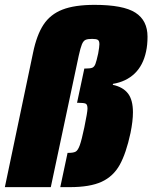

<svg xmlns="http://www.w3.org/2000/svg" viewBox="-29 -770 627 790"><path d="M360 -750Q478 -750 528 -718Q578 -686 578 -619Q578 -585 572 -558Q560 -501 525 -467.5Q490 -434 436 -425L435 -421Q477 -412 497.5 -385.5Q518 -359 518 -308Q518 -272 508 -223Q490 -139 463.5 -91.5Q437 -44 389 -22Q341 0 258 0H219L249 -141H253Q274 -141 283 -146.5Q292 -152 299.5 -173Q307 -194 318 -246Q331 -309 331 -323Q331 -340 323.5 -343.5Q316 -347 294 -347H288L318 -488H324Q343 -488 351 -491.5Q359 -495 363.5 -506.5Q368 -518 375 -550Q380 -578 380 -588Q380 -602 373.5 -606Q367 -610 350 -610Q332 -610 323 -606Q314 -602 308 -587.5Q302 -573 295 -541L180 0H-9L107 -553Q122 -626 150 -668.5Q178 -711 228 -730.5Q278 -750 360 -750Z"/></svg>

Font: Saira Semi Condensed Black
Style: Italic
Weight: 900
Width: 4
Italic angle: -12°
Designer: Hector Gatti with collaboration of the Omnibus-Type team
Foundry: Omnibus-Type
Version: Version 1.001; ttfautohint (v1.8)